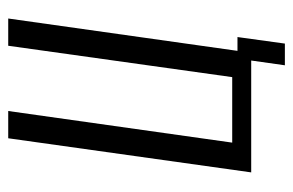

<svg xmlns="http://www.w3.org/2000/svg" viewBox="-143 -488 713 467"><g transform="rotate(-90 213.5 -254.5)"><path d="M288.2 81.9 299.8 0H27.7L110.7 -591H177L100.1 -46.2H259.4L335.7 -591H402L323.3 -33.4H356.9L341 81.9Z"/></g></svg>

Font: Alumni Sans SC Thin
Style: Italic
Weight: 100
Italic angle: -8°
Designer: Robert E. Leuschke
Foundry: Robert E. Leuschke
Version: Version 1.016